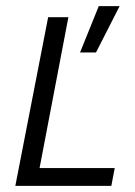

<svg xmlns="http://www.w3.org/2000/svg" viewBox="-20 -606 440 626"><path d="M293 -435H241L302 -586H370ZM109 -58H354L343 0H30L137 -550H203Z"/></svg>

Font: Cambay Devanagari
Style: Italic
Weight: 400
Italic angle: -11°
Designer: Pooja Saxena
Foundry: Pooja Saxena
Version: Version 1.018;PS 001.018;hotconv 1.0.70;makeotf.lib2.5.58329